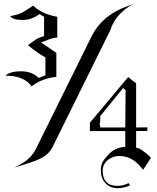

<svg xmlns="http://www.w3.org/2000/svg" viewBox="-20 -848 809 988"><path d="M667.9 -827.9Q623.2 -807.4 583.2 -760.5Q572.1 -747.4 555.3 -714.7Q552.6 -702.6 543.2 -683.7L250 -90.5Q229.5 -48.9 173.2 -25.3Q155.3 -16.8 56.3 14.2L97.9 -10Q142.1 -36.3 166.8 -85.8L451.6 -661.6Q504.7 -768.9 633.2 -815.3ZM274.7 -654.7Q254.2 -653.7 232.1 -645.3Q222.6 -641.6 191.6 -629.5Q217.4 -611.1 270 -575.8V-452.6Q192.1 -443.7 142.1 -403.2Q124.2 -432.1 83.2 -447.4Q48.4 -459.5 7.9 -458.4Q30 -481.1 89.5 -481.1Q144.2 -481.1 179.5 -446.8L213.7 -460.5V-552.6Q173.2 -574.2 123.7 -615.8Q143.7 -630.5 162.1 -643.2Q176.8 -653.7 206.8 -662.1V-761.6L183.2 -775.3Q141.6 -745.3 98.4 -745.3Q43.7 -745.3 32.6 -765.3Q70.5 -771.1 96.3 -784.2Q102.1 -787.4 151.1 -818.9Q194.7 -775.8 274.7 -761.6ZM756.8 -35.8 716.8 25.3 703.2 9.5Q655.3 -46.3 592.6 -45.3Q566.8 -44.7 546.8 -32.6Q508.4 -9.5 508.4 30Q508.4 108.4 585.3 108.4Q614.2 108.4 641.6 94.2L648.9 105.8Q613.2 121.1 583.7 120.5Q532.1 118.9 508.9 75.3Q499.5 57.4 498.9 30Q498.9 5.3 506.8 -12.1Q512.6 -24.7 535.3 -49.5Q569.5 -89.5 624.7 -92.6V-173.7H442.6V-216.3L640 -452.1Q653.7 -438.9 680.5 -419.5V-192.1L738.4 -192.6V-174.2L680.5 -173.7V-87.9Q688.9 -85.8 697.4 -83.7Q737.4 -58.4 756.8 -35.8ZM626.3 -383.2 613.7 -395.3 495.3 -249.5Q497.4 -240.5 495.8 -227.4L493.2 -209.5Q493.2 -205.3 495.8 -198.4Q497.4 -194.2 495.3 -192.1H624.7Z"/></svg>

Font: MM Bagan
Style: Regular
Weight: 400
Designer: Khon Soe Zaw Thu
Version: Version 1.00 July 10, 2016, initial release